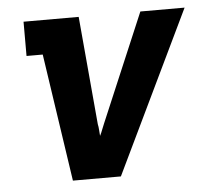

<svg xmlns="http://www.w3.org/2000/svg" viewBox="-43 -567 686 614"><g transform="rotate(-5 300.0 -260.0)"><path d="M167 0 106 -410H54V-520H231L262 -173Q264 -164 264.5 -154.5Q265 -145 266 -135Q271 -145 274.5 -154.5Q278 -164 282 -173L429 -520H571L321 0Z"/></g></svg>

Font: Iosevka HT Extrabold Extended
Style: Italic
Weight: 800
Width: 7
Italic angle: -9°
Monospace: yes
Designer: Belleve Invis
Foundry: Belleve Invis
Version: Version 32.3.0; ttfautohint (v1.8.4)